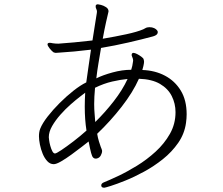

<svg xmlns="http://www.w3.org/2000/svg" viewBox="-20 -797 1040 897"><path d="M629 -429Q601 -366 548.5 -298.5Q496 -231 434 -172Q437 -153 442.5 -135.5Q448 -118 451 -110Q452 -108 453.5 -104Q455 -100 456 -97Q456 -96 456.5 -95Q457 -94 457 -92Q457 -82 451 -71Q445 -60 434 -57Q432 -56 426 -56Q420 -56 415 -61Q410 -66 405.5 -83Q401 -100 394 -136Q384 -128 362 -111Q340 -94 314 -75Q288 -56 265.5 -43Q243 -30 231 -30Q214 -30 201 -44Q188 -58 179.5 -78.5Q171 -99 166.5 -121.5Q162 -144 162 -160Q162 -181 168 -196Q178 -221 202.5 -252.5Q227 -284 258.5 -315.5Q290 -347 323 -373Q356 -399 383 -412Q388 -446 393.5 -486Q399 -526 405 -565Q365 -560 327 -556.5Q289 -553 255 -551Q251 -551 247.5 -550.5Q244 -550 240 -550Q237 -550 231 -552Q223 -557 212.5 -570Q202 -583 202 -590Q202 -597 213 -597Q215 -597 218.5 -596.5Q222 -596 226 -595Q232 -594 239 -593.5Q246 -593 253 -593Q285 -595 326.5 -599Q368 -603 412 -608Q420 -658 425.5 -693.5Q431 -729 432 -734Q433 -737 433 -742Q433 -749 430 -755Q427 -760 427 -766Q427 -771 428 -773Q431 -777 437 -777Q440 -777 452 -774Q464 -771 475.5 -763.5Q487 -756 487 -744Q487 -741 486 -739Q483 -727 475.5 -693.5Q468 -660 460 -616Q519 -626 570 -637Q621 -648 649 -660Q654 -662 658.5 -665Q663 -668 669 -669Q671 -669 673.5 -669.5Q676 -670 678 -670Q691 -670 700.5 -665.5Q710 -661 714 -655Q717 -652 717 -647Q717 -633 695 -627Q643 -613 580 -598.5Q517 -584 452 -573Q446 -537 440 -501.5Q434 -466 430 -431Q460 -446 505.5 -458.5Q551 -471 593 -471Q596 -480 598 -489Q600 -498 601 -507Q601 -509 601.5 -510.5Q602 -512 602 -513Q602 -518 600.5 -523.5Q599 -529 597 -533Q596 -535 595.5 -537Q595 -539 595 -541Q595 -546 599 -549Q600 -550 603 -550Q610 -550 620.5 -544.5Q631 -539 640.5 -532Q650 -525 651 -520Q652 -516 652.5 -513.5Q653 -511 653 -508Q653 -507 652 -499Q651 -491 645 -470Q704 -468 750.5 -443.5Q797 -419 824.5 -374Q852 -329 852 -263Q852 -244 849 -223Q842 -172 812.5 -129.5Q783 -87 741 -53.5Q699 -20 653 5Q607 30 566 46.5Q525 63 498 71.5Q471 80 467 80Q453 80 453 69Q453 60 465 55Q490 45 531.5 25.5Q573 6 619.5 -22.5Q666 -51 707 -88.5Q748 -126 774 -172Q800 -218 800 -273Q800 -313 782.5 -348Q765 -383 727.5 -405Q690 -427 629 -429ZM576 -428Q543 -425 504 -416Q465 -407 424 -387Q422 -365 421 -346.5Q420 -328 420 -311Q420 -286 422 -265Q424 -244 425 -227Q470 -271 511 -323.5Q552 -376 576 -428ZM384 -187Q380 -213 378 -240Q376 -267 376 -299Q376 -314 376.5 -330Q377 -346 378 -364Q373 -360 354 -345.5Q335 -331 310.5 -309.5Q286 -288 262.5 -261.5Q239 -235 223.5 -208Q208 -181 208 -156Q208 -154 209.5 -142Q211 -130 215 -115.5Q219 -101 224.5 -90.5Q230 -80 237 -80Q243 -80 267 -96Q291 -112 323 -136.5Q355 -161 384 -187Z"/></svg>

Font: Moon Stars Kai T Light
Style: Regular
Weight: 300
Designer: GuiWonder
Version: Version 1.101